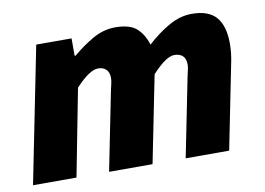

<svg xmlns="http://www.w3.org/2000/svg" viewBox="-61 -604 961 696"><g transform="rotate(-10 419.0 -256.0)"><path d="M8 0 108 -500H238V-436H242Q277 -466 317 -489Q357 -512 400 -512Q454 -512 479 -489.5Q504 -467 516 -428Q555 -464 597 -488Q639 -512 682 -512Q744 -512 772 -479.5Q800 -447 800 -382Q800 -366 798 -347Q796 -328 792 -310L730 0H570L628 -290Q631 -304 633.5 -314.5Q636 -325 636 -334Q636 -355 625 -365.5Q614 -376 594 -376Q579 -376 559 -362.5Q539 -349 512 -320L448 0H288L346 -290Q349 -304 351.5 -314.5Q354 -325 354 -334Q354 -355 343 -365.5Q332 -376 314 -376Q298 -376 277.5 -362.5Q257 -349 230 -320L168 0Z"/></g></svg>

Font: Source Sans 3 ExtraLight Black
Style: Italic
Weight: 900
Italic angle: -11°
Version: Version 3.052;hotconv 1.1.0;makeotfexe 2.6.0